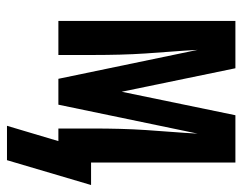

<svg xmlns="http://www.w3.org/2000/svg" viewBox="-94 -466 711 564"><g transform="rotate(90 262.0 -184.5)"><path d="M350 151 395 0H358V-104Q358 -142 359 -180.5Q360 -219 362.5 -257Q365 -295 368 -333Q371 -371 373 -409L288 0H212L127 -409Q129 -371 132 -333Q135 -295 137.5 -257Q140 -219 141 -180.5Q142 -142 142 -104V0H42V-520H181L250 -186L319 -520H458V-96H524L451 151Z"/></g></svg>

Font: Iosevka
Style: Bold
Weight: 700
Monospace: yes
Designer: Belleve Invis
Foundry: Belleve Invis
Version: Version 32.5.0; ttfautohint (v1.8.4)